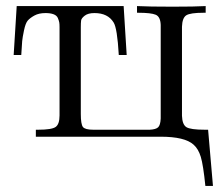

<svg xmlns="http://www.w3.org/2000/svg" viewBox="-20 -450 723 632"><path d="M25 -269 35 -430H387L397 -269H371Q366 -357 354 -376Q335 -407 291 -407Q270 -407 259 -398.5Q248 -390 247 -382.5Q246 -375 246 -360V-75Q246 -41 253 -32Q260 -23 287 -23H473Q493 -24 500.5 -31Q508 -38 509 -60V-368Q508 -395 492.5 -401.5Q477 -408 435 -408H431V-430Q470 -428 548 -428Q621 -428 657 -430V-408H650Q606 -408 593 -399.5Q580 -391 579 -362V-69Q580 -40 593.5 -31.5Q607 -23 654 -23H665L681 162H656Q649 93 641 66.5Q633 40 617 26Q588 0 509 0H98V-23H106Q150 -23 163 -32Q176 -41 176 -70V-361Q176 -371 175 -376.5Q174 -382 170.5 -390.5Q167 -399 156.5 -403Q146 -407 130 -407Q108 -407 93.5 -399Q79 -391 71.5 -382.5Q64 -374 59 -350Q54 -326 53 -314.5Q52 -303 50 -269Z"/></svg>

Font: CMU Serif
Style: Roman
Weight: 500
Version: Version 0.7.0